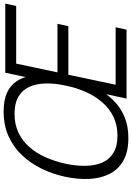

<svg xmlns="http://www.w3.org/2000/svg" viewBox="145 -861 726 1056"><g transform="rotate(-90 508.0 -333.0)"><path d="M277 10Q200 10 151.5 -18Q103 -46 79 -94.5Q55 -143 52 -205Q49 -267 63 -334Q77 -402 106.5 -463.5Q136 -525 180.5 -573Q225 -621 285.5 -648.5Q346 -676 423 -676Q485 -676 525 -658Q565 -640 587.5 -607.5Q610 -575 617.5 -532Q625 -489 621.5 -438.5Q618 -388 607 -334Q596 -280 578 -229.5Q560 -179 533.5 -135.5Q507 -92 470.5 -59.5Q434 -27 386.5 -8.5Q339 10 277 10ZM290 -50Q348 -50 393.5 -72Q439 -94 473 -133Q507 -172 530 -223.5Q553 -275 565 -334Q578 -393 577 -444Q576 -495 558.5 -534Q541 -573 504.5 -594.5Q468 -616 410 -616Q352 -616 306.5 -594.5Q261 -573 227 -534Q193 -495 170.5 -444Q148 -393 135 -334Q123 -275 124 -223.5Q125 -172 142 -133Q159 -94 195.5 -72Q232 -50 290 -50ZM636 -667H1016L1003 -607H686L638 -380H905L892 -320H625L570 -60H886L873 0H494L527 -155Z"/></g></svg>

Font: Epunda Slab Light
Style: Italic
Weight: 300
Italic angle: -12°
Designer: Simon Atzbach
Foundry: typofactur
Version: Version 1.102